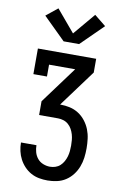

<svg xmlns="http://www.w3.org/2000/svg" viewBox="-105 -1041 709 1100"><g transform="rotate(10 250.0 -491.0)"><path d="M252 0Q227 0 202.5 -4.5Q178 -9 156 -21Q134 -33 116.5 -51.5Q99 -70 87.5 -92Q76 -114 70.5 -138.5Q65 -163 65 -188H155Q155 -168 160.5 -148Q166 -128 179 -112Q192 -96 212 -88Q232 -80 252 -80Q268 -80 283.5 -85Q299 -90 311 -101Q323 -112 331 -126.5Q339 -141 343.5 -156.5Q348 -172 349.5 -188Q351 -204 351 -220Q351 -236 349.5 -252.5Q348 -269 343.5 -284.5Q339 -300 331 -314.5Q323 -329 310.5 -340Q298 -351 282 -356Q266 -361 250 -361H140V-441L298 -655H146V-586H67V-735H406V-655L248 -441H250Q278 -441 305 -435Q332 -429 355.5 -414Q379 -399 396.5 -376.5Q414 -354 424 -328.5Q434 -303 437.5 -275Q441 -247 441 -220Q441 -192 437.5 -165Q434 -138 424 -112Q414 -86 397 -64Q380 -42 357 -27Q334 -12 306.5 -6Q279 0 252 0ZM205 -801 76 -928 143 -982 250 -855 357 -982 424 -928 295 -801Z"/></g></svg>

Font: Iosevka Slab Medium
Style: Regular
Weight: 500
Monospace: yes
Designer: Belleve Invis
Foundry: Belleve Invis
Version: Version 11.1.1; ttfautohint (v1.8.3)